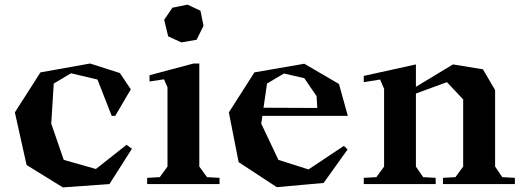

<svg xmlns="http://www.w3.org/2000/svg" viewBox="-20 -791 2248 825"><path d="M542 -407.2 475.1 -293H460L398.9 -449.2L285.2 -476.1L210.9 -432.1L200.2 -259.8L253.9 -104L392.1 -64.9L523.9 -168.9L546.9 -151.9L450.2 0L250 14.2L94.2 -82L43.9 -308.1L153.8 -480L367.2 -518.1L495.1 -477.1Z M824.7 -620.1 759.3 -608.9 702.6 -634.8 685.5 -706.1 720.7 -757.8 785.6 -771 841.3 -745.1 854.5 -680.2ZM612.3 0V-26.9L666.5 -29.8L699.7 -75.2V-416L684.6 -450.2L622.6 -440.9V-467.8L811.5 -518.1H836.4V-75.2L869.6 -29.8L923.3 -26.9V0Z M963.4 -308.1 1073.2 -480 1287.6 -517.1 1436.5 -430.2 1474.6 -293H1107.4L1102.5 -259.8L1176.3 -104L1305.7 -63L1457.5 -164.1L1473.6 -148.9L1370.6 -4.9L1169.4 13.2L1005.4 -94.2ZM1112.3 -328.1 1343.3 -327.1 1340.3 -377.9 1287.6 -455.1 1200.2 -475.1 1127.4 -432.1Z M1543 -464.8 1767.1 -514.2V-418L1926.3 -514.2L2055.2 -493.2L2107.4 -403.8V-75.2L2138.2 -29.8L2192.4 -26.9V0H1883.3V-26.9L1937 -29.8L1970.2 -75.2V-363.8L1900.4 -438L1767.1 -389.2V-75.2L1798.3 -29.8L1852.1 -26.9V0H1543V-26.9L1597.2 -29.8L1630.4 -75.2V-409.2L1613.3 -449.2L1543 -438Z"/></svg>

Font: Ortica Angular Bold
Style: Regular
Weight: 700
Designer: Benedetta Bovani
Foundry: Collletttivo
Version: Version 2.000;Glyphs 3.1.2 (3151)